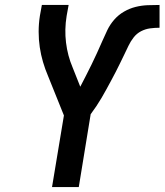

<svg xmlns="http://www.w3.org/2000/svg" viewBox="-20 -755 664 775"><path d="M190 0 238 -289 174 -448Q162 -476 153.5 -505Q145 -534 140.5 -564.5Q136 -595 136 -627Q136 -659 141 -691L149 -735H257L249 -691Q240 -636 246.5 -583Q253 -530 273 -483L304 -405Q316 -428 327.5 -450.5Q339 -473 350 -495.5Q361 -518 371.5 -541Q382 -564 392 -587Q402 -610 413 -633Q424 -656 441 -675.5Q458 -695 480.5 -708Q503 -721 527 -727Q551 -733 575.5 -734Q600 -735 624 -735V-643Q605 -643 586 -640.5Q567 -638 549.5 -629Q532 -620 519.5 -604Q507 -588 498.5 -570Q490 -552 481.5 -534.5Q473 -517 464.5 -499.5Q456 -482 447 -464.5Q438 -447 428.5 -429.5Q419 -412 409.5 -394.5Q400 -377 390 -360Q380 -343 369 -326.5Q358 -310 346 -294L298 0Z"/></svg>

Font: Iosevka Curly SmBdEx
Style: Italic
Weight: 600
Width: 7
Italic angle: -9°
Monospace: yes
Designer: Belleve Invis
Foundry: Belleve Invis
Version: Version 11.1.0; ttfautohint (v1.8.3)